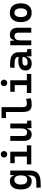

<svg xmlns="http://www.w3.org/2000/svg" viewBox="1832 -2622 1025 4728"><g transform="rotate(-90 2344.0 -258.5)"><path d="M88.9 233.4 84 126.5 250 121.6Q322.3 119.1 355 81.3Q387.7 43.5 388.2 -30.3V-93.8H377.9Q371.6 -43.5 337.4 -16.8Q303.2 9.8 246.6 9.8Q147.9 9.8 95 -58.6Q42 -127 42 -256.3Q42 -387.7 95.2 -457.5Q148.4 -527.3 247.1 -527.3Q364.7 -527.3 381.3 -423.8H389.6L397.9 -517.6H508.8V-45.9Q508.8 92.3 444.6 158Q380.4 223.6 240.2 228.5ZM388.2 -265.6Q388.2 -417.5 277.8 -417.5Q222.7 -417.5 193.4 -376Q164.1 -334.5 164.1 -256.3Q164.1 -100.1 277.8 -100.1Q335.9 -100.1 362.1 -137.2Q388.2 -174.3 388.2 -251.5Z M659.2 0V-109.4H853V-408.2H688.5V-517.6H973.1V-109.4H1128.9V0ZM908.2 -592.3Q873.5 -592.3 851.1 -614.7Q828.6 -637.2 828.6 -671.9Q828.6 -706.5 851.1 -729Q873.5 -751.5 908.2 -751.5Q942.9 -751.5 965.3 -729Q987.8 -706.5 987.8 -671.9Q987.8 -637.2 965.3 -614.7Q942.9 -592.3 908.2 -592.3Z M1399.4 9.8Q1322.8 9.8 1280.5 -38.8Q1238.3 -87.4 1238.3 -175.8V-517.6H1358.9V-195.3Q1358.9 -150.9 1381.1 -126.7Q1403.3 -102.5 1443.4 -102.5Q1494.1 -102.5 1519.8 -138.4Q1545.4 -174.3 1545.4 -258.8V-517.6H1666V-108.4L1737.3 -97.7V0L1554.2 4.9L1546.9 -99.6H1534.2Q1522 -46.9 1486.6 -18.6Q1451.2 9.8 1399.4 9.8Z M2127.9 9.8Q2033.2 9.8 1991.5 -42Q1949.7 -93.8 1949.7 -207.5V-623H1800.8V-732.4H2069.8V-212.4Q2069.8 -158.7 2087.6 -134.3Q2105.5 -109.9 2167 -109.9Q2209 -109.9 2273.4 -128.4L2287.1 -10.7Q2246.6 0 2209 4.9Q2171.4 9.8 2127.9 9.8Z M2417 0V-109.4H2610.8V-408.2H2446.3V-517.6H2731V-109.4H2886.7V0ZM2666 -592.3Q2631.3 -592.3 2608.9 -614.7Q2586.4 -637.2 2586.4 -671.9Q2586.4 -706.5 2608.9 -729Q2631.3 -751.5 2666 -751.5Q2700.7 -751.5 2723.1 -729Q2745.6 -706.5 2745.6 -671.9Q2745.6 -637.2 2723.1 -614.7Q2700.7 -592.3 2666 -592.3Z M3322.3 4.9 3315.4 -109.4H3304.2Q3297.9 -49.8 3255.6 -20Q3213.4 9.8 3144 9.8Q3062 9.8 3016.8 -30Q2971.7 -69.8 2971.7 -143.6Q2971.7 -228.5 3032.2 -273.9Q3092.8 -319.3 3203.6 -319.3Q3262.7 -319.3 3306.2 -310.1V-320.3Q3306.2 -365.7 3270.5 -387Q3234.9 -408.2 3164.1 -410.2L3035.2 -413.6L3044.9 -522.5L3154.3 -521Q3290 -519 3356 -465.6Q3421.9 -412.1 3421.9 -309.6V-108.4L3500 -97.7V0ZM3306.2 -212.9Q3279.8 -217.8 3256.1 -218.5Q3232.4 -219.2 3206.5 -219.2Q3091.3 -219.2 3091.3 -151.4Q3091.3 -90.3 3170.4 -90.3Q3215.8 -90.3 3245.8 -106.7Q3275.9 -123 3291 -148.2Q3306.2 -173.3 3306.2 -200.2Z M3903.8 0V-317.4Q3903.8 -364.3 3882.6 -389.6Q3861.3 -415 3822.3 -415Q3713.4 -415 3713.4 -271.5V0H3592.8V-517.6H3701.2L3711.4 -423.8H3725.1Q3731.4 -476.1 3761.7 -501.7Q3792 -527.3 3852.5 -527.3Q3934.6 -527.3 3979.5 -477.5Q4024.4 -427.7 4024.4 -336.9V0Z M4394.5 9.8Q4284.2 9.8 4223.6 -60.5Q4163.1 -130.9 4163.1 -258.8Q4163.1 -387.2 4223.6 -457.3Q4284.2 -527.3 4394.5 -527.3Q4504.9 -527.3 4565.4 -457.3Q4626 -387.2 4626 -258.8Q4626 -130.9 4565.4 -60.5Q4504.9 9.8 4394.5 9.8ZM4394.5 -102.5Q4445.8 -102.5 4473.9 -143.3Q4502 -184.1 4502 -258.8Q4502 -334 4473.9 -374.5Q4445.8 -415 4394.5 -415Q4343.3 -415 4315.2 -374.5Q4287.1 -334 4287.1 -258.8Q4287.1 -184.1 4315.2 -143.3Q4343.3 -102.5 4394.5 -102.5Z"/></g></svg>

Font: CaskaydiaCove NF SemiBold
Style: Regular
Weight: 600
Designer: Aaron Bell
Foundry: Saja Typeworks
Version: Version 2111.001; VTT 6.35;Nerd Fonts 3.2.1